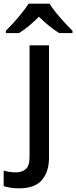

<svg xmlns="http://www.w3.org/2000/svg" viewBox="-78 -786 415 1046"><path d="M26 240Q0 240 -21.5 236.5Q-43 233 -58 228V143Q-42 148 -26 150.5Q-10 153 10 153Q41 153 62 135.5Q83 118 83 69V-539H189V74Q189 149 150.5 194.5Q112 240 26 240ZM192 -766Q205 -744 227.5 -716.5Q250 -689 274.5 -662.5Q299 -636 317 -618V-606H244Q218 -622 189.5 -645Q161 -668 134 -695Q80 -640 26 -606H-46V-618Q-27 -637 -3.5 -663Q20 -689 42 -716.5Q64 -744 78 -766Z"/></svg>

Font: Noto Sans Medium
Style: Regular
Weight: 500
Designer: Monotype Design Team
Foundry: Monotype Imaging Inc.
Version: Version 2.007